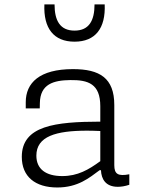

<svg xmlns="http://www.w3.org/2000/svg" viewBox="-20 -818 660 850"><path d="M303 -512C154.5 -512 94 -451 94 -365.5V-338H156L156.5 -362C158 -446 217 -462.5 291 -463.5C370.5 -464.5 424 -447 424 -347.5V-279.5C225 -279 76.5 -262 76.5 -123.5C76.5 -36 136 12 233.5 12C325.5 12 375.5 -31 421 -64.5H427C428.5 -25.5 447.5 9 501.5 9C516 9 533.5 6.5 552.5 0V-46.5C502.5 -37 486 -47 486 -87V-353C486 -473 421 -512 303 -512ZM221.5 -798.5H176.5C172 -693 217.5 -633.5 310 -633.5C402.5 -633.5 448 -693 443.5 -798.5H398.5C398.5 -726.5 374 -682.5 310 -682.5C246 -682.5 221.5 -726.5 221.5 -798.5ZM141 -129C141 -214.5 228 -239.5 365.5 -239.5C380.5 -239.5 402.5 -239 424 -238V-104.5C372 -66.5 324 -38.5 255.5 -38.5C183.5 -38.5 141 -69 141 -129Z"/></svg>

Font: Monaspace Neon ExtraLight
Style: Regular
Weight: 200
Designer: Riley Cran & the Lettermatic Team
Foundry: Lettermatic
Version: Version 1.200 (Monaspace Neon)